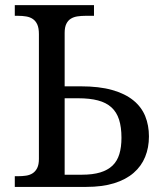

<svg xmlns="http://www.w3.org/2000/svg" viewBox="-20 -734 644 754"><path d="M349.1 -713.9V-671.9H315.9Q299.3 -671.9 284.4 -669.7Q269.5 -667.5 258.3 -660.6Q247.1 -653.8 240.5 -640.4Q233.9 -627 233.9 -605V-395H296.9Q369.6 -395 420.4 -380.6Q471.2 -366.2 503.4 -340.1Q535.6 -314 550.3 -277.8Q564.9 -241.7 564.9 -198.2Q564.9 -154.3 550 -117.9Q535.2 -81.5 504.9 -55.2Q474.6 -28.8 428.2 -14.4Q381.8 0 318.8 0H38.1V-42H50.8Q67.4 -42 82.3 -44.2Q97.2 -46.4 108.4 -53.7Q119.6 -61 126.2 -74.5Q132.8 -87.9 132.8 -109.9V-600.1Q132.8 -623.5 126.5 -637.7Q120.1 -651.9 108.9 -659.4Q97.7 -667 82.8 -669.4Q67.9 -671.9 50.8 -671.9H38.1V-713.9ZM233.9 -47.9H301.8Q344.2 -47.9 373.8 -56.9Q403.3 -65.9 421.9 -83.7Q440.4 -101.6 448.7 -128.9Q457 -156.2 457 -192.9Q457 -234.9 447.5 -264.4Q438 -293.9 417.5 -312.5Q397 -331.1 364.7 -339.6Q332.5 -348.1 287.1 -348.1H233.9Z"/></svg>

Font: Noto Serif
Style: Regular
Weight: 400
Designer: Monotype Design team
Foundry: Monotype Imaging Inc.
Version: Version 1.02